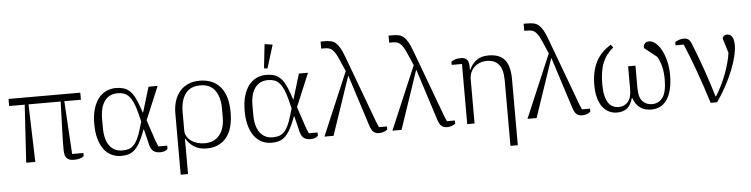

<svg xmlns="http://www.w3.org/2000/svg" viewBox="-53 -1039 5907 1511"><g transform="rotate(-5 2901.0 -283.0)"><path d="M146 -456H23V-512H590V-456H459L484 -37H573V-12Q546 10 494 10Q456 10 438 -9Q420 -28 420 -72Q420 -97 420 -135.5Q420 -174 422 -212L430 -456H176L190 0H118Z M1235 -11Q1216 10 1175 10Q1140 10 1119 -8Q1098 -26 1089 -77L1064 -179H1060L1052 -157Q1032 -105 1012 -72Q992 -39 970.5 -20.5Q949 -2 924 5Q899 12 869 12Q828 12 793 -4.5Q758 -21 732.5 -54.5Q707 -88 692.5 -138.5Q678 -189 678 -256Q678 -323 692.5 -373Q707 -423 732.5 -456.5Q758 -490 794 -507Q830 -524 872 -524Q904 -524 930 -516.5Q956 -509 977.5 -490.5Q999 -472 1016.5 -439.5Q1034 -407 1051 -358L1066 -314H1069L1129 -512H1201L1091 -250L1142 -97Q1148 -80 1154 -64.5Q1160 -49 1166 -37H1235ZM1030 -315Q1018 -363 1003.5 -395.5Q989 -428 971.5 -447Q954 -466 932 -474Q910 -482 882 -482Q816 -482 779.5 -433Q743 -384 743 -291V-221Q743 -128 779.5 -79Q816 -30 881 -30Q908 -30 929.5 -36.5Q951 -43 969 -60.5Q987 -78 1002 -108.5Q1017 -139 1031 -187L1048 -244Z M1321 -285Q1321 -338 1335 -382Q1349 -426 1376 -457.5Q1403 -489 1442.5 -506.5Q1482 -524 1534 -524Q1638 -524 1696.5 -456Q1755 -388 1755 -256Q1755 -122 1698.5 -55Q1642 12 1544 12Q1483 12 1442.5 -15Q1402 -42 1382 -80H1379V200H1321ZM1531 -30Q1607 -30 1648.5 -81.5Q1690 -133 1690 -221V-291Q1690 -381 1651.5 -434Q1613 -487 1534 -487Q1456 -487 1417.5 -434Q1379 -381 1379 -289V-145Q1379 -118 1392 -96.5Q1405 -75 1426 -60.5Q1447 -46 1474.5 -38Q1502 -30 1531 -30Z M2423 -11Q2404 10 2363 10Q2328 10 2307 -8Q2286 -26 2277 -77L2252 -179H2248L2240 -157Q2220 -105 2200 -72Q2180 -39 2158.5 -20.5Q2137 -2 2112 5Q2087 12 2057 12Q2016 12 1981 -4.5Q1946 -21 1920.5 -54.5Q1895 -88 1880.5 -138.5Q1866 -189 1866 -256Q1866 -323 1880.5 -373Q1895 -423 1920.5 -456.5Q1946 -490 1982 -507Q2018 -524 2060 -524Q2092 -524 2118 -516.5Q2144 -509 2165.5 -490.5Q2187 -472 2204.5 -439.5Q2222 -407 2239 -358L2254 -314H2257L2317 -512H2389L2279 -250L2330 -97Q2336 -80 2342 -64.5Q2348 -49 2354 -37H2423ZM2218 -315Q2206 -363 2191.5 -395.5Q2177 -428 2159.5 -447Q2142 -466 2120 -474Q2098 -482 2070 -482Q2004 -482 1967.5 -433Q1931 -384 1931 -291V-221Q1931 -128 1967.5 -79Q2004 -30 2069 -30Q2096 -30 2117.5 -36.5Q2139 -43 2157 -60.5Q2175 -78 2190 -108.5Q2205 -139 2219 -187L2236 -244ZM2047 -577 2068 -766 2131 -757 2074 -573Z M2686 -499 2646 -591Q2632 -624 2620 -643.5Q2608 -663 2595.5 -674Q2583 -685 2568.5 -688.5Q2554 -692 2534 -692H2509V-748H2541Q2569 -748 2590.5 -743Q2612 -738 2629 -723Q2646 -708 2661 -681.5Q2676 -655 2692 -612L2888 -84Q2892 -73 2897.5 -60Q2903 -47 2908 -37H2971V-12Q2960 -3 2942.5 3.5Q2925 10 2905 10Q2879 10 2861.5 -4.5Q2844 -19 2831 -62L2704 -458H2701L2546 0H2474Z M3223 -499 3183 -591Q3169 -624 3157 -643.5Q3145 -663 3132.5 -674Q3120 -685 3105.5 -688.5Q3091 -692 3071 -692H3046V-748H3078Q3106 -748 3127.5 -743Q3149 -738 3166 -723Q3183 -708 3198 -681.5Q3213 -655 3229 -612L3425 -84Q3429 -73 3434.5 -60Q3440 -47 3445 -37H3508V-12Q3497 -3 3479.5 3.5Q3462 10 3442 10Q3416 10 3398.5 -4.5Q3381 -19 3368 -62L3241 -458H3238L3083 0H3011Z M3602 -475H3521V-500Q3549 -522 3597 -522Q3660 -522 3660 -454V-425H3664Q3684 -470 3720.5 -497Q3757 -524 3814 -524Q3904 -524 3944 -474.5Q3984 -425 3984 -319V200H3926V-313Q3926 -403 3893.5 -442.5Q3861 -482 3797 -482Q3769 -482 3744 -472.5Q3719 -463 3700.5 -445.5Q3682 -428 3671 -403.5Q3660 -379 3660 -348V0H3602Z M4290 -499 4250 -591Q4236 -624 4224 -643.5Q4212 -663 4199.5 -674Q4187 -685 4172.5 -688.5Q4158 -692 4138 -692H4113V-748H4145Q4173 -748 4194.5 -743Q4216 -738 4233 -723Q4250 -708 4265 -681.5Q4280 -655 4296 -612L4492 -84Q4496 -73 4501.5 -60Q4507 -47 4512 -37H4575V-12Q4564 -3 4546.5 3.5Q4529 10 4509 10Q4483 10 4465.5 -4.5Q4448 -19 4435 -62L4308 -458H4305L4150 0H4078Z M4786 12Q4751 12 4721.5 -2.5Q4692 -17 4670.5 -45.5Q4649 -74 4637 -117Q4625 -160 4625 -218Q4625 -325 4663 -400.5Q4701 -476 4782 -524L4799 -501Q4770 -477 4749 -449.5Q4728 -422 4714.5 -388.5Q4701 -355 4694.5 -313Q4688 -271 4688 -218Q4688 -167 4696.5 -131Q4705 -95 4720 -72.5Q4735 -50 4756 -40Q4777 -30 4802 -30Q4846 -30 4874.5 -62Q4903 -94 4903 -163V-343H4961V-163Q4961 -94 4989.5 -62Q5018 -30 5066 -30Q5118 -30 5149.5 -72.5Q5181 -115 5181 -216Q5181 -272 5170.5 -315Q5160 -358 5139 -396L5040 -475Q5039 -477 5039 -482Q5039 -499 5051 -511.5Q5063 -524 5083 -524Q5110 -524 5135.5 -502.5Q5161 -481 5181 -443.5Q5201 -406 5213.5 -356Q5226 -306 5226 -248Q5226 -180 5213.5 -131Q5201 -82 5178.5 -50Q5156 -18 5125 -3Q5094 12 5057 12Q4949 12 4914 -91H4910Q4895 -35 4863.5 -11.5Q4832 12 4786 12Z M5525 0Q5484 -132 5439 -256.5Q5394 -381 5354 -475H5289V-500Q5301 -509 5319.5 -515.5Q5338 -522 5358 -522Q5379 -522 5393 -512.5Q5407 -503 5418 -476Q5434 -436 5453.5 -385Q5473 -334 5493 -277.5Q5513 -221 5532 -162Q5551 -103 5568 -47H5572Q5624 -132 5656.5 -220Q5689 -308 5699 -380L5663 -497Q5671 -524 5701 -524Q5725 -524 5739.5 -502.5Q5754 -481 5754 -433Q5754 -398 5742 -348Q5730 -298 5707 -240.5Q5684 -183 5651 -121.5Q5618 -60 5576 0Z"/></g></svg>

Font: IBM Plex Serif Light
Style: Regular
Weight: 300
Designer: Mike Abbink, Paul van der Laan, Pieter van Rosmalen
Foundry: Bold Monday
Version: Version 3.001